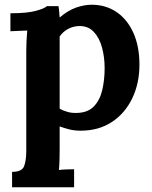

<svg xmlns="http://www.w3.org/2000/svg" viewBox="-20 -536 641 811"><path d="M31 255V190Q73 190 82 165.5Q91 141 91 101V-322Q91 -340 92 -362.5Q93 -385 95 -407Q79 -406 57 -405.5Q35 -405 24 -404V-480Q94 -480 131 -490Q168 -500 178 -510H227Q229 -500 230 -485.5Q231 -471 232 -462Q267 -492 301.5 -504Q336 -516 367 -516Q427 -516 472.5 -485Q518 -454 543.5 -397Q569 -340 569 -263Q569 -183 538 -119.5Q507 -56 451.5 -20Q396 16 321 16Q294 16 272.5 10.5Q251 5 232 -2V94Q232 108 231.5 133.5Q231 159 229 182Q245 180 264 179.5Q283 179 293 179V255ZM305 -59Q351 -60 376.5 -86.5Q402 -113 412 -156Q422 -199 422 -248Q422 -294 411 -335Q400 -376 376 -401.5Q352 -427 313 -426Q288 -425 267 -413.5Q246 -402 232 -382V-77Q243 -70 263 -64Q283 -58 305 -59Z"/></svg>

Font: Lora
Style: Bold
Weight: 700
Designer: Olga Karpushina, Alexei Vanyashin (Cyrillic)
Foundry: Cyreal
Version: Version 3.006; ttfautohint (v1.8.4.7-5d5b);gftools[0.9.30]